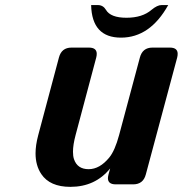

<svg xmlns="http://www.w3.org/2000/svg" viewBox="-20 -724 718 754"><path d="M434.6 0Q403.8 0 403.8 -24.4Q403.8 -29.8 406.2 -39.1L412.6 -62.5Q354 9.8 256.3 9.8Q175.8 9.8 142.1 -40.5Q119.6 -74.2 119.6 -121.6Q119.6 -153.8 129.9 -192.4L211.4 -498Q221.7 -537.1 260.7 -537.1H329.1Q359.9 -537.1 359.9 -512.7Q359.9 -505.4 357.9 -498L276.9 -193.8Q266.6 -155.3 266.6 -127.9Q266.6 -110.8 270.5 -99.1Q283.7 -59.6 328.1 -59.6Q371.6 -59.6 409.2 -105.5Q431.2 -132.3 447.8 -193.8L529.3 -498Q539.6 -537.1 578.6 -537.1H647Q677.7 -537.1 677.7 -512.7Q677.7 -505.4 675.8 -498L552.7 -39.1Q542.5 0 502.9 0ZM337.9 -704.1H364.3Q384.8 -704.1 396 -685.5Q414.1 -654.3 476.6 -654.3Q539.1 -654.3 575.2 -685.5Q597.7 -704.1 614.3 -704.1H640.6Q569.3 -576.2 455.1 -576.2Q340.8 -576.2 337.9 -704.1Z"/></svg>

Font: Cursive Sans
Style: Bold
Weight: 700
Italic angle: -15°
Designer: Wojciech Kalinowski "wmk69" (wmk69@o2.pl)
Foundry: Wojciech Kalinowski "wmk69" (wmk69@o2.pl)
Version: Wersja 3.1.0; 2022-02-18